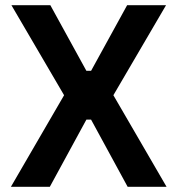

<svg xmlns="http://www.w3.org/2000/svg" viewBox="-20 -720 684 740"><path d="M22 0H172L313 -259H331L472 0H622L417 -353L620 -700H470L331 -447H313L174 -700H24L227 -353Z"/></svg>

Font: Meta Space
Style: Bold
Weight: 700
Designer: Meta Pool / Florian Karsten
Foundry: Meta Pool / Florian Karsten
Version: Version 2.000;Glyphs 3.1.1 (3137)